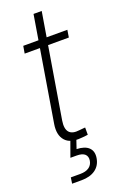

<svg xmlns="http://www.w3.org/2000/svg" viewBox="-166 -717 620 971"><g transform="rotate(-20 143.5 -232.0)"><path d="M287.1 -535.6 280.8 -496.1H43L49.8 -535.6ZM153.8 -669.4H197.8L105.5 -113.3Q98.6 -70.3 115 -51.3Q131.3 -32.2 171.4 -37.6Q178.2 -38.1 186.8 -39.1Q195.3 -40 202.6 -40.5V-1.5Q194.3 0 184.6 1Q174.8 2 165 2.4Q106 8.3 79.1 -22.7Q52.2 -53.7 61.5 -110.8ZM43.5 204.1 48.3 171.9H99.1Q128.9 171.9 146.2 159.9Q163.6 147.9 167.5 125.5Q170.9 103 157.7 90.6Q144.5 78.1 112.8 78.1H80.1L113.3 -13.7H140.1L140.6 0L124.5 47.4Q168.5 48.8 189.2 68.8Q210 88.9 204.1 125Q197.8 163.1 169.2 183.6Q140.6 204.1 94.2 204.1Z"/></g></svg>

Font: Inter 20pt ExtraLight
Style: Italic
Weight: 250
Italic angle: -9.3988°
Version: Version 4.001;git-66647c0bb